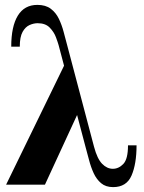

<svg xmlns="http://www.w3.org/2000/svg" viewBox="-20 -756 590 786"><path d="M250 -503 307 -310 164 0H5ZM504 -161H539Q539 -85 518.5 -37.5Q498 10 443 10Q413 10 394 -6Q375 -22 363.5 -47Q352 -72 344.5 -101Q337 -130 330 -155L220 -571Q217 -582 209 -603.5Q201 -625 183.5 -643Q166 -661 134 -661Q118 -661 101 -653.5Q84 -646 72.5 -625.5Q61 -605 61 -565H26Q26 -648 53 -692Q80 -736 133 -736Q167 -736 188 -720Q209 -704 221 -679Q233 -654 240.5 -625.5Q248 -597 255 -571L365 -155Q378 -106 398 -85.5Q418 -65 442 -65Q466 -65 485 -85Q504 -105 504 -161Z"/></svg>

Font: Brygada 1918
Style: Regular
Weight: 400
Designer: Mateusz Machalski | Borys Kosmynka | Przemek Hoffer
Foundry: NIEPODLEGLA 2018
Version: Version 3.006